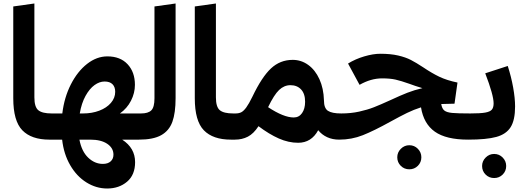

<svg xmlns="http://www.w3.org/2000/svg" viewBox="-20 -800 3020 1100"><path d="M56 -763 177 -780V-242Q177 -187 199.5 -168.5Q222 -150 276 -150L283 -68L263 0Q160 0 108 -53.5Q56 -107 56 -237Z M776 0H680Q754 48 754 129Q754 202 708 241Q662 280 594 280Q531 280 475 245Q419 210 382 146Q345 82 336 0H263L243 -66L275 -150H337Q348 -242 386 -316.5Q424 -391 479 -434Q534 -477 595 -477Q669 -477 711 -432Q753 -387 753 -314Q753 -267 730.5 -223Q708 -179 667 -150H788L796 -67ZM437 -150H456Q507 -150 549 -166Q591 -182 615.5 -210.5Q640 -239 640 -274Q640 -302 624.5 -317.5Q609 -333 579 -333Q550 -333 521.5 -312.5Q493 -292 470 -250.5Q447 -209 437 -150ZM630 86Q630 48 594.5 24Q559 0 497 0H435Q448 68 485.5 103.5Q523 139 569 139Q598 139 614 124.5Q630 110 630 86Z M756 -67 788 -150Q829 -150 847 -168Q865 -186 865 -237V-763L986 -780V-238Q986 -153 967.5 -102Q949 -51 903.5 -25.5Q858 0 776 0Z M1096 -763 1217 -780V-242Q1217 -187 1239.5 -168.5Q1262 -150 1316 -150L1323 -68L1303 0Q1200 0 1148 -53.5Q1096 -107 1096 -237Z M1943 -69 1923 0Q1885 0 1854.5 -14Q1824 -28 1803 -54Q1764 18 1688 18Q1633 18 1577.5 -6.5Q1522 -31 1461 -77Q1433 -34 1400 -17Q1367 0 1326 0H1303L1283 -66L1315 -150H1329Q1349 -150 1362.5 -157Q1376 -164 1391 -184.5Q1406 -205 1426 -246Q1480 -359 1532.5 -408Q1585 -457 1657 -457Q1706 -457 1746 -428Q1786 -399 1810 -346.5Q1834 -294 1836 -225Q1836 -180 1859 -165Q1882 -150 1935 -150ZM1728 -217Q1728 -263 1705 -287.5Q1682 -312 1644 -312Q1608 -312 1579 -284.5Q1550 -257 1516 -186Q1605 -127 1663 -127Q1693 -127 1710.5 -152Q1728 -177 1728 -217Z M2682 -65 2662 0Q2536 0 2471.5 -45.5Q2407 -91 2392 -185Q2351 -172 2312 -153Q2273 -134 2215 -102Q2123 -51 2059 -25.5Q1995 0 1923 0L1903 -67L1935 -150Q1990 -150 2037.5 -160.5Q2085 -171 2122 -185.5Q2159 -200 2216 -226Q2274 -253 2313.5 -268.5Q2353 -284 2400 -295Q2357 -308 2325 -320Q2277 -337 2246 -344Q2215 -351 2169 -351Q2105 -351 2040 -314L1974 -436Q2016 -462 2067 -477Q2118 -492 2159 -492Q2218 -492 2261 -482Q2304 -472 2334 -456.5Q2364 -441 2405 -414Q2454 -381 2496.5 -360.5Q2539 -340 2601 -327L2584 -206L2508 -204Q2512 -178 2525.5 -167Q2539 -156 2570.5 -153Q2602 -150 2675 -150ZM2256 101Q2256 73 2276.5 52.5Q2297 32 2325 32Q2354 32 2374 52.5Q2394 73 2394 101Q2394 130 2374 150Q2354 170 2325 170Q2296 170 2276 150Q2256 130 2256 101Z M2808 -208Q2808 -255 2760 -380L2889 -422Q2909 -360 2920 -298.5Q2931 -237 2931 -190Q2931 -112 2905.5 -71.5Q2880 -31 2823.5 -15.5Q2767 0 2662 0L2642 -67L2674 -150Q2732 -150 2760 -155Q2788 -160 2798 -172Q2808 -184 2808 -208ZM2742 151Q2742 123 2762.5 102.5Q2783 82 2811 82Q2840 82 2860 102.5Q2880 123 2880 151Q2880 180 2860 200Q2840 220 2811 220Q2782 220 2762 200Q2742 180 2742 151Z"/></svg>

Font: FiraGOUPP
Style: Bold
Weight: 700
Designer: bBox Type
Foundry: bBox Type GmbH
Version: Version 1.001